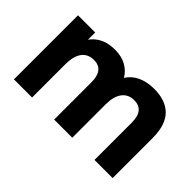

<svg xmlns="http://www.w3.org/2000/svg" viewBox="-74 -738 996 996"><g transform="rotate(45 424.0 -240.0)"><path d="M653 0V-273Q653 -365 580 -365Q537 -365 513.5 -334Q490 -303 490 -244V0H357V-273Q357 -365 285 -365Q241 -365 218 -334Q195 -303 195 -244V0H62V-470H188V-417Q209 -447 243 -463.5Q277 -480 325 -480Q371 -480 405.5 -461.5Q440 -443 460 -409Q482 -444 521 -462Q560 -480 612 -480Q696 -480 741 -434.5Q786 -389 786 -293V0Z"/></g></svg>

Font: Celebes
Style: Bold
Weight: 700
Designer: Anugrah Pasau
Foundry: Lafontype
Version: Version 1.000; ttfautohint (v1.8.4)